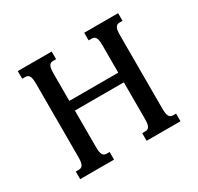

<svg xmlns="http://www.w3.org/2000/svg" viewBox="-118 -659 823 798"><g transform="rotate(-30 294.0 -259.5)"><path d="M176.8 -85Q176.8 -69.8 178.2 -60.5Q179.7 -51.3 183.1 -45.9Q186.5 -40.5 191.2 -38.6Q195.8 -36.6 202.6 -36.6H215.8V0H53.2V-36.6H66.9Q73.2 -36.6 78.1 -38.6Q83 -40.5 86.4 -45.9Q89.8 -51.3 91.3 -60.5Q92.8 -69.8 92.8 -85V-433.6Q92.8 -448.7 91.3 -458Q89.8 -467.3 86.4 -472.7Q83 -478 78.1 -480Q73.2 -481.9 66.9 -481.9H53.2V-518.6H215.8V-481.9H202.6Q195.8 -481.9 191.2 -480Q186.5 -478 183.1 -472.7Q179.7 -467.3 178.2 -458Q176.8 -448.7 176.8 -433.6V-304.2H411.6V-433.6Q411.6 -448.7 410.2 -458Q408.7 -467.3 405.3 -472.7Q401.9 -478 397 -480Q392.1 -481.9 385.7 -481.9H372.1V-518.6H534.7V-481.9H521.5Q514.6 -481.9 510 -480Q505.4 -478 502 -472.7Q498.5 -467.3 497.1 -458Q495.6 -448.7 495.6 -433.6V-85Q495.6 -69.8 497.1 -60.5Q498.5 -51.3 502 -45.9Q505.4 -40.5 510 -38.6Q514.6 -36.6 521.5 -36.6H534.7V0H372.1V-36.6H385.7Q392.1 -36.6 397 -38.6Q401.9 -40.5 405.3 -45.9Q408.7 -51.3 410.2 -60.5Q411.6 -69.8 411.6 -85V-257.8H176.8Z"/></g></svg>

Font: Arian AMU Serif
Style: Regular
Weight: 400
Designer: Ruben Hakobyan (Tarumian)
Foundry: Ruben Hakobyan (Tarumian)
Version: Version 1.002